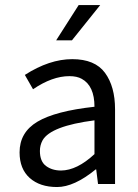

<svg xmlns="http://www.w3.org/2000/svg" viewBox="-20 -734 552 766"><path d="M139.2 -131.8Q139.2 -89.8 163.6 -71.8Q188 -53.7 223.6 -53.7Q287.1 -54.2 356.9 -119.1V-253.9Q182.6 -231.4 149.9 -174.3Q139.2 -154.8 139.2 -131.8ZM58.1 -126Q58.1 -206.1 129.4 -248.5Q200.7 -291 356.9 -308.1Q356.9 -391.6 306.2 -419.4Q287.1 -430.2 256.8 -430.2Q188.5 -430.2 111.8 -377.9L79.1 -435.1Q177.2 -498 268.1 -498Q358.9 -498 398.9 -443.4Q439 -388.7 439 -297.9V0H371.1L363.8 -58.1H361.8Q275.9 12.2 207.5 12.2Q139.2 12.2 98.6 -23.9Q58.1 -60.1 58.1 -126ZM267.1 -573.2H204.1L293.9 -713.9H379.9Z"/></svg>

Font: SourceSansPro-Regular
Style: Regular
Weight: 400
Designer: Paul D. Hunt
Foundry: Adobe Systems Incorporated
Version: Version 1.050;PS Version 1.000;hotconv 1.0.70;makeotf.lib2.5